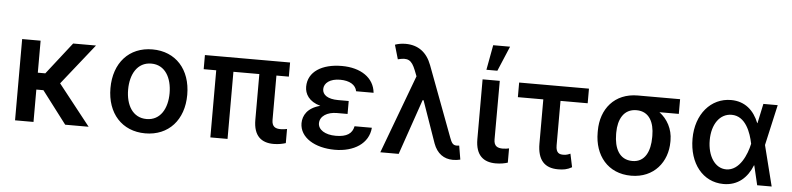

<svg xmlns="http://www.w3.org/2000/svg" viewBox="-46 -1026 5295 1284"><g transform="rotate(5 2601.5 -384.0)"><path d="M202.4 -545.5H78.5V0H202.4V-217.3H250L415.1 0H572.4L357.2 -272.7L574.2 -545.5H420.8L252.8 -330.6H202.4Z M953.1 11C1109.7 11 1210.9 -101.6 1210.9 -270.2C1210.9 -440 1109.7 -552.6 953.1 -552.6C796.5 -552.6 695.3 -440 695.3 -270.2C695.3 -101.6 796.5 11 953.1 11ZM813.9 -270.6C813.9 -372.9 859.4 -457.4 953.5 -457.4C1046.9 -457.4 1092.3 -372.9 1092.3 -270.6C1092.3 -168.7 1046.9 -85.2 953.5 -85.2C859.4 -85.2 813.9 -168.7 813.9 -270.6Z M1877.1 -545.5H1305.4V-450.6H1389.6V0H1505V-450.6H1679V-143.8C1679 -34.4 1733.3 6.7 1814.3 6.7C1849.1 6.7 1876.1 0 1895.6 -6V-100.9C1886 -98.7 1869.3 -95.9 1853 -95.9C1819.6 -95.9 1794 -105.5 1793.7 -152.7V-450.6H1877.1Z M1988.6 -148.1C1989 -52.2 2090.9 9.9 2225.9 9.9C2353.3 9.9 2451.7 -51.8 2459.9 -158.4H2343.8C2334.2 -108.7 2297.6 -83.8 2224.1 -83.8C2150.2 -83.8 2105.1 -115.4 2104.8 -157.7C2105.1 -205.6 2153.8 -236.2 2218.8 -236.2H2290.1V-323.2H2218.8C2149.9 -323.2 2113.3 -348.7 2113.3 -387.8C2113.3 -428.6 2153.4 -459.9 2220.9 -459.9C2284.4 -459.9 2326 -435 2333.8 -392.4H2451C2441.4 -492.9 2351.2 -552.6 2224.8 -552.6C2091.6 -552.6 1998.2 -494.7 1998.2 -393.8C1998.2 -346.6 2024.9 -296.2 2103.7 -274.5C2018.1 -252.5 1989 -199.9 1988.6 -148.1Z M3018.1 8.2C3034.4 8.5 3054.3 5.7 3067.8 2.1L3052.2 -90.6C3047.9 -90.2 3039.8 -89.1 3034.4 -89.1C3007.5 -89.1 2999.3 -108.7 2987.9 -138.5L2811.4 -609C2779.8 -693.9 2720.5 -737.2 2636 -737.2C2606.9 -737.2 2582 -731.5 2565.3 -725.1L2593 -629.6C2659.8 -647 2685 -634.2 2712 -566.4L2727.3 -527.3L2530.5 0H2653.8L2782 -371.8H2788.4L2887.1 -90.2C2911.2 -24.5 2957.7 8.2 3018.1 8.2Z M3169.4 -545.5V-143.8C3169.7 -34.4 3224.4 6.7 3305.4 6.7C3339.5 6.7 3366.5 1.1 3386 -5.3V-100.9C3376.8 -98.7 3360.4 -95.9 3343.8 -95.9C3310.4 -95.9 3284.1 -105.5 3284.1 -152.7L3284.8 -545.5ZM3189.3 -611.5H3262.8L3333.5 -779.1H3220.2Z M3883.5 -545.5H3414.8V-447.4H3585.6V-151.3C3585.6 -39.4 3634.9 9.9 3723.7 9.9C3758.5 9.9 3785.5 6 3816.8 -12.1L3797.9 -101.6C3785.2 -95.9 3771 -90.2 3751.4 -90.2C3725.9 -90.2 3701 -95.9 3701 -148.8V-447.4H3883.5Z M3967 -269.9V-258.5C3967 -106.2 4057.2 9.9 4214.8 9.9C4369 9.9 4457 -104.8 4457 -238.6V-248.6C4457 -324.6 4420.5 -389.6 4366.8 -429.7H4496.8V-528.4H4213.4C4056.8 -528.4 3967 -416.5 3967 -269.9ZM4090.9 -258.5V-269.9C4091.3 -355.8 4126.1 -429.7 4213.4 -429.7C4300.1 -429.7 4333.1 -355.8 4333.1 -269.9V-258.5C4333.1 -166.2 4300.1 -88.8 4214.8 -88.8C4125 -88.8 4091.3 -166.2 4090.9 -258.5Z M4833.5 11.4C4932.9 12.1 4994.7 -48.3 5027.7 -131H5029.5L5060.4 0H5157.7L5089.1 -272.7L5150.6 -545.5H5054.3L5026.3 -414.1H5024.5C4991.8 -496.8 4931.1 -552.6 4837.4 -552.6C4702.4 -552.6 4602.6 -437.9 4602.6 -272.7C4602.6 -106.5 4696 10.3 4833.5 11.4ZM4718 -272.7C4718 -379.3 4770.2 -454.5 4849.8 -454.5C4944.2 -454.5 4981.5 -344.5 4995.7 -274.1L4996.1 -272.7L4995.7 -271.3C4980.8 -201.3 4935 -87.7 4844.5 -87.7C4768.8 -87.7 4718 -166.5 4718 -272.7Z"/></g></svg>

Font: Magic Ui Pro Semi Bold
Style: Regular
Weight: 600
Designer: Stefan Endress, Andreas Faust
Version: Version 1.000;FEAKit 1.0